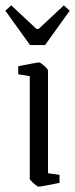

<svg xmlns="http://www.w3.org/2000/svg" viewBox="-35 -687 280 716"><path d="M76 -20V-403L33 -410V-440Q102 -454 111 -454Q116 -454 130 -441.5Q144 -429 144 -424V-41L187 -35V-5Q118 9 109 9Q104 9 90 -3.5Q76 -16 76 -20ZM-15 -647 7 -667 101 -579H109L203 -667L225 -647L133 -519H77Z"/></svg>

Font: Grenze Light
Style: Regular
Weight: 300
Designer: Renata Polastri
Foundry: Omnibus-Type
Version: Version 1.002; ttfautohint (v1.8)